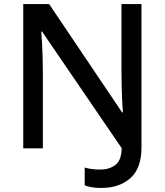

<svg xmlns="http://www.w3.org/2000/svg" viewBox="-20 -734 815 950"><path d="M481 196Q454 196 434 192.5Q414 189 399 183V95Q416 100 435 102.5Q454 105 477 105Q520 105 550.5 82.5Q581 60 582 -1L188 -578H184Q186 -557 188 -521.5Q190 -486 191 -446.5Q192 -407 192 -373V0H95V-714H223L584 -178H588Q586 -202 584.5 -235.5Q583 -269 582 -306.5Q581 -344 581 -378V-714H680V-4Q680 98 625.5 147Q571 196 481 196Z"/></svg>

Font: Noto Sans Tai Tham Medium
Style: Regular
Weight: 500
Designer: Monotype Design Team 2013. Revised by David WIlliams 2020
Foundry: Monotype Imaging Inc.
Version: Version 2.002; ttfautohint (v1.8.4.7-5d5b)